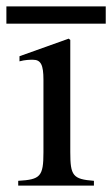

<svg xmlns="http://www.w3.org/2000/svg" viewBox="-41 -581 351 601"><path d="M253 0V-15C187 -20 179 -31 179 -105V-456L174 -460L20 -405V-389C38 -394 53 -394 62 -394C87 -394 95 -378 95 -331V-104C95 -28 85 -19 16 -15V0ZM290 -507V-561H-21V-507Z"/></svg>

Font: XITS Math
Style: Regular
Weight: 400
Designer: MicroPress Inc., with final additions and corrections provided by Coen Hoffman, Elsevier (retired)
Version: Version 1.302